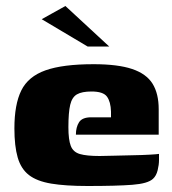

<svg xmlns="http://www.w3.org/2000/svg" viewBox="-20 -615 572 640"><path d="M272 5Q198 5 150.5 -3Q103 -11 76.5 -31.5Q50 -52 39 -90Q28 -128 28 -187Q28 -267 51 -313.5Q74 -360 131.5 -380.5Q189 -401 292 -401Q373 -401 420.5 -385Q468 -369 488.5 -336Q509 -303 509 -251V-166H233Q233 -191 243.5 -207.5Q254 -224 284 -224H350V-243Q349 -276 336.5 -293Q324 -310 285 -310Q253 -310 236.5 -300.5Q220 -291 214 -265.5Q208 -240 208 -191Q208 -149 216 -128.5Q224 -108 246.5 -101.5Q269 -95 312 -95Q329 -95 359.5 -96Q390 -97 422.5 -97.5Q455 -98 480 -99.5Q505 -101 510 -102V-81Q510 -66 505.5 -47.5Q501 -29 490 -19Q473 -3 421 1Q369 5 272 5ZM272 -460 119 -551 198 -595 344 -460Z"/></svg>

Font: Genos ExtraBold
Style: Regular
Weight: 800
Designer: Robert E. Leuschke
Foundry: Robert E. Leuschke
Version: Version 1.010